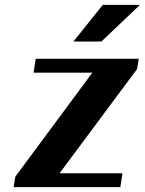

<svg xmlns="http://www.w3.org/2000/svg" viewBox="-20 -770 596 790"><path d="M36 0H475L484 -57H225L544 -486L551 -528H127L118 -471H360L43 -43ZM282 -599H397L556 -750H403Z"/></svg>

Font: Aerodynamic
Style: Obl
Weight: 500
Designer: Google
Version: Version 2.000980; 2014